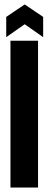

<svg xmlns="http://www.w3.org/2000/svg" viewBox="-20 -843 218 863"><path d="M27 0V-660H151V0ZM8 -676V-767L91 -823L174 -767V-676L91 -734Z"/></svg>

Font: Bricolage Grotesque 96pt Condensed SemiBold
Style: Regular
Weight: 600
Width: 3
Designer: Mathieu Triay
Foundry: Atelier Triay
Version: Version 1.001; ttfautohint (v1.8.4.7-5d5b);gftools[0.9.33.de